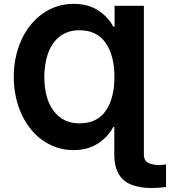

<svg xmlns="http://www.w3.org/2000/svg" viewBox="-20 -757 869 982"><path d="M50.4 -364.7Q50.4 -417.6 60.9 -465.6Q71.4 -513.5 90.6 -555Q109.7 -596.6 137.1 -630.1Q164.4 -663.7 198.3 -687.5Q232.2 -711.3 271.8 -724.3Q311.4 -737.2 355.1 -737.2Q392.8 -737.2 424 -729.2Q455.3 -721.2 481.2 -704.2Q533 -670.8 558.9 -621.1H566.1V-727.3H715.9V33.4Q715.9 65.3 739.3 76.3Q762.4 87 791.9 87Q801.5 87 810.9 86.1Q820.3 85.2 829.2 84.2V199.6Q816.1 201.3 796.3 202.9Q776.6 204.5 751.1 204.5Q699.6 204.5 657.3 189.6Q636 182.2 618.8 169.2Q601.6 156.2 589.7 137.3Q577.8 118.3 571.2 92.5Q564.6 66.8 564.6 33.4V-107.2H558.9Q533 -57.2 480.5 -22.7Q429 10.7 355.1 10.7Q311.1 10.7 271.3 -2.5Q231.5 -15.6 197.6 -39.6Q163.7 -63.6 136.5 -97.5Q109.4 -131.4 90.2 -173.1Q71 -214.8 60.7 -263.3Q50.4 -311.8 50.4 -364.7ZM255 -188.9Q302.9 -126.1 385.7 -126.1Q478 -126.1 521.7 -191.4Q565.3 -256.4 565.3 -364.3Q565.3 -471.6 520.6 -536.9Q475.9 -602.3 386.4 -602.3Q353 -602.3 326.5 -592.7Q300.1 -583.1 280.2 -566.2Q260.3 -549.4 246.3 -526.6Q232.2 -503.9 223.5 -477.5Q214.8 -451 210.8 -422.1Q206.7 -393.1 206.7 -364.3Q206.7 -252.1 255 -188.9Z"/></svg>

Font: Inter P
Style: Bold
Weight: 700
Designer: Rasmus Andersson
Foundry: rsms
Version: Version 3.018;git-588b23468